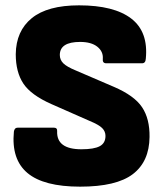

<svg xmlns="http://www.w3.org/2000/svg" viewBox="-20 -687 617 719"><path d="M280 12Q144 12 83 -39Q22 -90 32 -194Q34 -209 47 -209H181Q195 -209 194 -196Q191 -128 285 -128Q332 -128 353.5 -139.5Q375 -151 375 -178Q375 -195 362.5 -207.5Q350 -220 316 -234L173 -297Q96 -331 67.5 -374Q39 -417 39 -484Q40 -571 99 -619Q158 -667 276 -667Q407 -667 471.5 -617.5Q536 -568 526 -467Q525 -450 512 -450H378Q363 -450 365 -467Q367 -494 344.5 -512Q322 -530 280 -530Q204 -530 204 -481Q204 -463 217 -450Q230 -437 264 -423L406 -362Q483 -329 512 -285.5Q541 -242 540 -174Q539 -82 477.5 -35Q416 12 280 12Z"/></svg>

Font: Sofia Sans Black
Style: Regular
Weight: 900
Designer: Botio Nikoltchev, Ani Petrova
Foundry: lettersoup
Version: Version 4.100; ttfautohint (v1.8.3)